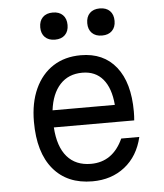

<svg xmlns="http://www.w3.org/2000/svg" viewBox="-57 -887 815 952"><g transform="rotate(-5 350.0 -410.5)"><path d="M615 -184Q593 -90 526.5 -37.5Q460 15 365 15Q240 15 170.5 -68Q101 -151 101 -304Q101 -399 133 -468.5Q165 -538 223 -575.5Q281 -613 361 -613Q474 -613 536.5 -534.5Q599 -456 599 -312Q599 -301 598.5 -289.5Q598 -278 597 -268H197Q203 -172 246 -122Q289 -72 365 -72Q474 -72 525 -184ZM361 -526Q292 -526 250 -480.5Q208 -435 198 -353H508Q501 -437 463.5 -481.5Q426 -526 361 -526ZM241 -701Q209 -701 191 -719Q173 -737 173 -768Q173 -800 191 -818Q209 -836 241 -836Q273 -836 291 -818Q309 -800 309 -768Q309 -737 291 -719Q273 -701 241 -701ZM475 -701Q443 -701 425 -719Q407 -737 407 -768Q407 -800 425 -818Q443 -836 475 -836Q507 -836 525 -818Q543 -800 543 -768Q543 -737 525 -719Q507 -701 475 -701Z"/></g></svg>

Font: Martian Mono Light
Style: Regular
Weight: 300
Monospace: yes
Designer: Roman Shamin
Foundry: Evil Martians
Version: Version 1.000; ttfautohint (v1.8.4.7-5d5b)